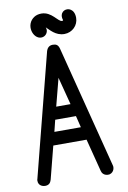

<svg xmlns="http://www.w3.org/2000/svg" viewBox="-101 -994 703 1057"><g transform="rotate(-10 250.5 -465.0)"><path d="M184 -804C208 -804 221 -824 221 -840C221 -845 220 -850 218 -855C236 -839 264 -801 313 -801C358 -801 392 -836 392 -878C392 -928 356 -939 335 -929C304 -913 319 -878 319 -878C319 -875 314 -874 313 -874C290 -874 265 -934 207 -934C191 -934 178 -930 168 -924C110 -888 138 -804 184 -804ZM63 4C86 4 94 -8 99 -24L146 -207H332L379 -24C386 5 416 5 424 3C452 -5 453 -34 450 -42L275 -726C269 -748 258 -754 239 -754C216 -754 207 -738 203 -726L28 -42C27 -41 26 -34 26 -33C25 1 57 4 63 4ZM199 -415 239 -569 279 -415ZM181 -345H297L313 -280H165Z"/></g></svg>

Font: LS
Style: RegularAlt
Weight: 500
Designer: BSozoo
Foundry: BSozoo
Version: Version 001.000